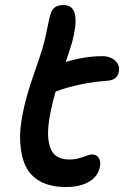

<svg xmlns="http://www.w3.org/2000/svg" viewBox="-20 -730 493 763"><path d="M242.2 13.2Q182.1 13.2 141.6 -8.3Q101.1 -29.8 82.3 -69.1Q63.5 -108.4 60.3 -163.6Q57.1 -218.8 71.8 -286.1Q84 -347.7 114 -433.8Q144 -520 148.9 -538.1Q159.2 -573.2 167.2 -614.5Q175.3 -655.8 179.2 -668.9Q184.1 -689 196.3 -699.5Q208.5 -710 232.9 -710Q307.1 -710 265.1 -557.1Q257.3 -530.8 241.2 -483.9Q318.8 -506.8 386.2 -506.8Q418.9 -506.8 438.2 -488.5Q457.5 -470.2 452.1 -444.8Q446.3 -412.1 407.2 -409.2Q292 -400.4 201.2 -366.2Q191.4 -334.5 182.1 -291Q167 -219.2 172.4 -176Q177.7 -132.8 198.2 -114.5Q218.8 -96.2 256.8 -96.2Q284.2 -96.2 309.8 -106.2Q335.4 -116.2 346.2 -116.2Q364.7 -116.2 373 -101.6Q381.3 -86.9 377 -66.9Q370.1 -29.8 334.7 -8.3Q299.3 13.2 242.2 13.2Z"/></svg>

Font: Shantell Sans Normal
Style: Italic
Weight: 500
Italic angle: -11.31°
Designer: Stephen Nixon, Anya Danilova, Shantell Martin
Foundry: Arrow Type
Version: Version 1.006;[559af2be0]